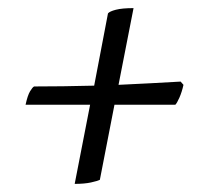

<svg xmlns="http://www.w3.org/2000/svg" viewBox="-20 -510 502 473"><path d="M164 -57 202 -252H43Q48 -275 54 -285Q60 -295 64 -297Q98 -297 135.5 -297.5Q173 -298 212 -299L246 -477Q250 -482 265.5 -486Q281 -490 309 -490L272 -301Q313 -303 352.5 -305Q392 -307 425 -309L432 -301Q428 -283 422 -269.5Q416 -256 412 -252H262L226 -67Q220 -64 204 -60.5Q188 -57 164 -57Z"/></svg>

Font: Texturina 72pt 72pt Regular
Style: Italic
Weight: 400
Italic angle: -11°
Designer: Guillermo Torres Carreño
Foundry: Omnibus-Type
Version: Version 1.002; ttfautohint (v1.8.3)